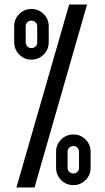

<svg xmlns="http://www.w3.org/2000/svg" viewBox="-20 -720 458 839"><path d="M282.2 -700.2H360.4L130.9 99.1H51.8ZM117.2 -680.7Q148.4 -680.7 170.4 -659.2Q192.4 -637.7 192.9 -606.4V-535.2Q192.9 -503.4 170.7 -481.4Q148.4 -459.5 117.2 -459.5Q86.4 -459.5 64.7 -481Q43 -502.4 42 -533.2V-535.2V-605.5Q42 -636.7 64 -658.7Q85.9 -680.7 117.2 -680.7ZM92.3 -605.5V-535.2Q92.3 -524.4 99.6 -517.1Q106.9 -509.8 117.2 -509.8Q127.4 -509.8 135 -516.8Q142.6 -523.9 142.6 -534.2V-605.5Q142.6 -615.7 135.3 -622.8Q127.9 -629.9 117.4 -629.9Q106.9 -629.9 99.6 -622.8Q92.3 -615.7 92.3 -605.5ZM300.8 -132.3Q331.5 -132.3 353.5 -110.8Q375.5 -89.4 376 -58.6V13.7Q376 44.9 353.8 66.9Q331.5 88.9 300.8 88.9Q269.5 88.9 247.8 67.4Q226.1 45.9 225.1 15.6V13.7V-56.6Q225.1 -88.4 247.1 -110.4Q269 -132.3 300.8 -132.3ZM275.4 -57.6V13.7Q275.4 23.9 282.7 31Q290 38.1 300.8 38.1Q310.5 38.1 317.9 31.2Q325.2 24.4 325.2 14.6V-56.6Q325.2 -67.4 318.1 -74.7Q311 -82 300.5 -82Q290 -82 282.7 -74.7Q275.4 -67.4 275.4 -57.6Z"/></svg>

Font: OSP-DIN
Style: DIN
Weight: 500
Width: 3
Version: Version 001.000